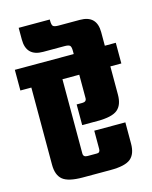

<svg xmlns="http://www.w3.org/2000/svg" viewBox="-145 -932 802 1014"><g transform="rotate(-15 256.0 -425.5)"><path d="M532 -642V-529H472V-375Q472 -318 441.5 -293Q411 -268 332 -268H248V-381H279Q302 -381 302 -401V-529H210V-123Q210 -103 233 -103H285Q302 -103 302 -123V-223H472V-107Q472 -50 441.5 -25Q411 0 332 0H180Q101 0 70.5 -25Q40 -50 40 -107V-529H-20V-642H302V-659Q302 -682 295 -688.5Q288 -695 266 -695H149Q57 -695 57 -787V-851H227V-844Q227 -821 234 -814.5Q241 -808 264 -808H380Q472 -808 472 -716V-642Z"/></g></svg>

Font: Teko
Style: Bold
Weight: 700
Designer: Manushi Parikh, Jonny Pinhorn
Foundry: Indian Type Foundry
Version: Version 1.106;PS 1.0;hotconv 1.0.78;makeotf.lib2.5.61930; tt